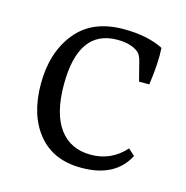

<svg xmlns="http://www.w3.org/2000/svg" viewBox="-74 -495 556 573"><g transform="rotate(15 204.5 -208.5)"><path d="M241.2 -424.8Q314.5 -424.8 363.8 -399.9Q366.7 -353 356.9 -285.2H325.2L311 -340.8Q306.2 -362.8 295.9 -371.1Q272.9 -389.2 231 -389.2Q110.8 -389.2 110.8 -219.2Q110.8 -129.4 145 -83.3Q179.2 -37.1 242.2 -37.1Q305.2 -37.1 348.1 -85L368.2 -66.9Q329.1 8.3 224.1 7.8Q138.2 7.8 91.1 -49.6Q43.9 -106.9 43.9 -203.6Q43.9 -300.3 94 -362.5Q144 -424.8 241.2 -424.8Z"/></g></svg>

Font: Yrsa-Light
Style: Regular
Weight: 300
Designer: Anna Giedrys (Yrsa+Rasa design), David Brezina (Yrsa art-direction, Rasa art-direction, design)
Foundry: Rosetta Type Foundry
Version: Version 1.001;PS 1.1;hotconv 1.0.88;makeotf.lib2.5.647800